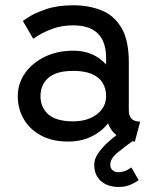

<svg xmlns="http://www.w3.org/2000/svg" viewBox="-20 -538 597 743"><path d="M244.1 9.8Q299.3 9.8 342.3 -13.9Q385.3 -37.6 409.9 -77.4Q434.6 -117.2 434.6 -166Q434.6 -214.8 413.8 -254.6Q393.1 -294.4 354.7 -318.1Q316.4 -341.8 263.7 -341.8Q201.7 -341.8 153.1 -318.1Q104.5 -294.4 76.7 -254.6Q48.8 -214.8 48.8 -166Q48.8 -117.2 71.8 -77.4Q94.7 -37.6 138.4 -13.9Q182.1 9.8 244.1 9.8ZM390.6 -166Q390.6 -136.7 374 -114.7Q357.4 -92.8 328.9 -80.6Q300.3 -68.4 263.7 -68.4Q197.8 -68.4 167.2 -95.2Q136.7 -122.1 136.7 -166Q136.7 -210 167.2 -236.8Q197.8 -263.7 263.7 -263.7Q307.6 -263.7 335.7 -251.5Q363.8 -239.3 377.2 -217.3Q390.6 -195.3 390.6 -166ZM478.5 -110.8V-296.9Q478.5 -382.3 450 -430.4Q421.4 -478.5 372.6 -498Q323.7 -517.6 263.7 -517.6Q201.7 -517.6 158 -502.4Q114.3 -487.3 91.3 -472.2Q68.4 -457 68.4 -457L108.4 -388.2Q108.4 -388.2 128.9 -401.1Q149.4 -414.1 184.3 -427Q219.2 -439.9 263.2 -439.9Q293.9 -439.9 317.6 -432.4Q341.3 -424.8 357.7 -409.2Q374 -393.6 382.3 -369.6Q390.6 -345.7 390.6 -312.5V-228.5L400.4 -219.2V-125L390.6 -110.8Q390.6 -82.5 398.2 -61Q405.8 -39.6 419.9 -24.7Q434.1 -9.8 454.8 -1.2Q475.6 7.3 502 9.8L522.5 -67.4Q500.5 -67.4 489.5 -78.1Q478.5 -88.9 478.5 -110.8ZM488.3 109.9Q476.1 119.1 463.4 123.8Q450.7 128.4 437.5 128.4Q424.3 128.4 415.5 120.6Q406.7 112.8 406.7 99.6Q406.7 75.2 435.8 51.8Q464.8 28.3 504.4 0L465.3 -39.1Q455.1 -32.7 435.5 -18.6Q416 -4.4 395 14.9Q374 34.2 359.4 55.9Q344.7 77.6 344.7 99.6Q344.7 128.9 357.7 147.9Q370.6 167 391.8 176.3Q413.1 185.5 437.5 185.5Q460.9 185.5 478.8 179.2Q496.6 172.9 516.6 159.2Z"/></svg>

Font: Giphurs SC
Style: Regular
Weight: 400
Version: Version 0.920